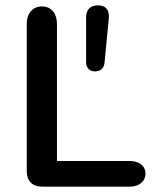

<svg xmlns="http://www.w3.org/2000/svg" viewBox="-20 -698 583 718"><path d="M138 0H466C498 0 524 -18 524 -49C524 -79 498 -96 466 -96H193V-609C193 -646 173 -674 137 -674C101 -674 80 -646 80 -609V-58C80 -21 101 0 138 0ZM335 -431C356 -431 369 -443 371 -464L387 -631C389 -662 375 -678 346 -678C318 -678 302 -662 302 -633V-466C302 -444 315 -431 335 -431Z"/></svg>

Font: SN Pro Medium
Style: Regular
Weight: 500
Designer: Tobias Whetton
Foundry: Supernotes
Version: Version 1.003;Glyphs 3.3 (3324)